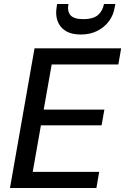

<svg xmlns="http://www.w3.org/2000/svg" viewBox="-20 -942 627 962"><path d="M30 0 153 -700H587L573 -619H239L199 -393H503L489 -314H185L144 -81H477L463 0ZM385 -769Q338 -769 309 -787Q280 -805 268.5 -836.5Q257 -868 264 -907L266 -922H323Q316 -886 333 -866Q350 -846 398 -846Q446 -846 470 -866Q494 -886 501 -922H558L555 -907Q549 -867 526 -836Q503 -805 467 -787Q431 -769 385 -769Z"/></svg>

Font: DM Sans 11pt Medium
Style: Italic
Weight: 500
Italic angle: -10°
Version: Version 4.004;gftools[0.9.30]